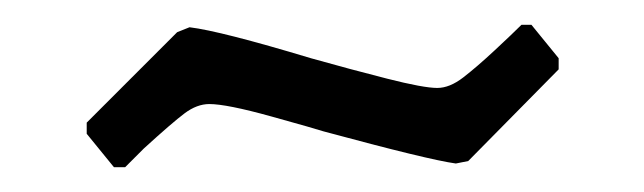

<svg xmlns="http://www.w3.org/2000/svg" viewBox="-20 -341 520 155"><path d="M96 -221Q96 -221 81 -206H72L50 -233V-242L123 -315L133 -319Q158 -316 231 -294Q263 -285 292.5 -277.5Q322 -270 333 -270Q343 -270 354 -278.5Q365 -287 379.5 -300.5Q394 -314 401 -321H409L431 -294V-285L358 -211L348 -209Q326 -212 241 -235Q235 -237 199 -247Q163 -257 149 -257Q139 -257 129 -249.5Q119 -242 96 -221Z"/></svg>

Font: Alegreya Sans
Style: Regular
Weight: 400
Designer: Juan Pablo del Peral
Foundry: Huerta Tipografica
Version: Version 2.008; ttfautohint (v1.6)